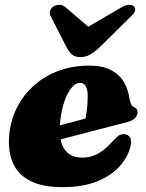

<svg xmlns="http://www.w3.org/2000/svg" viewBox="-20 -755 602 790"><path d="M118.5 -210.5Q118.5 -210.5 135.2 -215Q152 -219.5 178.8 -226.5Q205.5 -233.5 236.2 -241.8Q267 -250 296.5 -257.8Q326 -265.5 347 -271.5L327 -249.5Q333 -269.5 336.8 -297.2Q340.5 -325 341 -359Q341 -385 333.2 -399.5Q325.5 -414 309.5 -414Q296 -414 283 -402.8Q270 -391.5 258.8 -370.2Q247.5 -349 239.2 -318.8Q231 -288.5 227 -250Q220.5 -179.5 244 -143Q267.5 -106.5 319 -106.5Q344.5 -106.5 366 -115Q387.5 -123.5 406.5 -138.2Q425.5 -153 442 -172Q458 -190.5 468.5 -197Q479 -203.5 491.5 -203Q506 -202.5 514.8 -189.8Q523.5 -177 516 -149Q505 -106.5 470.8 -69Q436.5 -31.5 378.5 -8.2Q320.5 15 236.5 15Q153.5 15 103 -11.5Q52.5 -38 32.2 -86.5Q12 -135 18 -201Q24 -261.5 50.2 -313.2Q76.5 -365 120 -403.5Q163.5 -442 221 -463.5Q278.5 -485 346.5 -485Q401.5 -485 436.2 -467Q471 -449 489.2 -418.2Q507.5 -387.5 513 -348Q515 -336.5 519 -327.2Q523 -318 530 -315Q537.5 -312 541.8 -307Q546 -302 546 -293Q546 -280.5 536.2 -269.5Q526.5 -258.5 500 -251.5Q476 -245.5 439.2 -236Q402.5 -226.5 360 -215.5Q317.5 -204.5 275.8 -193.5Q234 -182.5 199.5 -173.8Q165 -165 144.2 -159.5Q123.5 -154 123.5 -154ZM383.5 -611 249.5 -725Q238 -735.5 224 -735.2Q210 -735 198.5 -727.5Q190 -721.5 186 -710.2Q182 -699 190 -685.5L256 -556.5Q266 -539 277.8 -529.5Q289.5 -520 310.5 -520Q331.5 -520 348.8 -529.5Q366 -539 386 -556.5L516.5 -685.5Q532.5 -699 535.2 -710.2Q538 -721.5 532.5 -727.5Q526 -735 512 -735.2Q498 -735.5 480 -725L285 -611Z"/></svg>

Font: Fraunces
Style: Italic
Weight: 900
Italic angle: -16°
Version: Version 1.000;[0bf87f6ff]